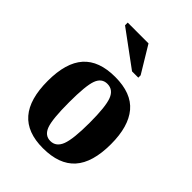

<svg xmlns="http://www.w3.org/2000/svg" viewBox="-204 -797 909 909"><g transform="rotate(45 250.0 -342.5)"><path d="M461.9 -231.9Q461.9 -108.4 408.9 -49.3Q356 9.8 247.1 9.8Q141.6 9.8 89.8 -50Q38.1 -109.9 38.1 -231.9Q38.1 -353.5 90.6 -412.4Q143.1 -471.2 251 -471.2Q359.9 -471.2 410.9 -410.4Q461.9 -349.6 461.9 -231.9ZM318.8 -231.9Q318.8 -339.4 303 -380.6Q287.1 -421.9 248 -421.9Q210.4 -421.9 195.8 -382.3Q181.2 -342.8 181.2 -231.9Q181.2 -119.1 196 -79.1Q210.9 -39.1 248 -39.1Q286.6 -39.1 302.7 -81.3Q318.8 -123.5 318.8 -231.9ZM288.6 -545.9 110.8 -676.8V-694.8H250L330.6 -561.5V-545.9Z"/></g></svg>

Font: Tinos
Style: Bold
Weight: 700
Designer: Steve Matteson
Foundry: Monotype Imaging Inc.
Version: Version 1.23